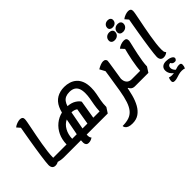

<svg xmlns="http://www.w3.org/2000/svg" viewBox="-117 -1583 2646 2646"><g transform="rotate(-45 1206.0 -260.0)"><path d="M291 25Q242 25 194 10Q146 -5 114 -24L149 -75H339L323 25ZM134 25Q103 25 86.5 5.5Q70 -14 70 -50Q70 -70 75 -113Q80 -156 88 -214.5Q96 -273 106.5 -338.5Q117 -404 128 -470.5Q139 -537 149.5 -596.5Q160 -656 168 -701L187 -656L121 -732Q146 -752 178.5 -763.5Q211 -775 236 -775Q261 -775 274.5 -763.5Q288 -752 288 -729Q288 -711 280.5 -670Q273 -629 261.5 -572.5Q250 -516 237.5 -451Q225 -386 213.5 -318.5Q202 -251 194.5 -188.5Q187 -126 187 -76Q187 -58 188.5 -45Q190 -32 195 -22Q200 -12 208 -3Q193 10 174 17.5Q155 25 134 25ZM322 25 339 -75Q350 -75 352 -62Q354 -49 350 -25Q346 -3 339.5 11Q333 25 322 25Z M682 127Q652 127 639.5 111Q627 95 626 71Q625 47 628 25H324L340 -75H447Q449 -169 484 -242.5Q519 -316 578.5 -364.5Q638 -413 713 -431Q724 -476 741 -512.5Q758 -549 782 -576.5Q806 -604 836.5 -622Q867 -640 904 -649.5Q941 -659 984 -659Q1034 -659 1080.5 -644.5Q1127 -630 1163 -598.5Q1199 -567 1220 -515Q1241 -463 1241 -387Q1241 -330 1231 -278.5Q1221 -227 1210.5 -173Q1200 -119 1200 -52L1150 25H739Q737 49 741 70Q745 91 758 99Q745 111 724 119Q703 127 682 127ZM557 -75H646L692 -316Q632 -288 595.5 -223.5Q559 -159 557 -75ZM758 -75H854L894 -313Q881 -324 858.5 -331.5Q836 -339 808 -340ZM968 -75H1091Q1094 -142 1103.5 -195Q1113 -248 1121.5 -295Q1130 -342 1130 -391Q1130 -449 1114 -486Q1098 -523 1066 -541Q1034 -559 985 -559Q943 -559 912.5 -546Q882 -533 862 -506.5Q842 -480 829 -439Q903 -433 949.5 -403.5Q996 -374 1012 -343ZM324 25Q313 25 310.5 12Q308 -1 312 -25Q317 -48 323 -61.5Q329 -75 340 -75Z M1680 25Q1642 25 1620 4Q1598 -17 1590 -51L1632 -27H1551L1617 -185Q1617 -135 1642 -105.5Q1667 -76 1713 -75H1759L1743 25ZM1296 365Q1251 365 1224 354Q1197 343 1185 326Q1173 309 1173 292Q1247 292 1299.5 274Q1352 256 1387.5 213.5Q1423 171 1447 99.5Q1471 28 1489 -79Q1498 -136 1505 -181Q1512 -226 1518 -262Q1524 -298 1528.5 -328Q1533 -358 1537 -385Q1541 -412 1545 -438L1551 -390L1498 -488Q1531 -508 1560.5 -519Q1590 -530 1612 -530Q1637 -530 1650 -517Q1663 -504 1663 -490Q1663 -483 1658 -449Q1653 -415 1644.5 -361Q1636 -307 1625 -238Q1614 -169 1602 -91Q1587 3 1565 86Q1543 169 1508 231.5Q1473 294 1421.5 329.5Q1370 365 1296 365ZM1743 25 1760 -75Q1771 -75 1773 -62Q1775 -49 1771 -25Q1767 -3 1760.5 11Q1754 25 1743 25Z M1744 25 1760 -75H1903L1881 -55Q1882 -99 1889.5 -152.5Q1897 -206 1907.5 -259.5Q1918 -313 1929 -358.5Q1940 -404 1947.5 -433Q1955 -462 1956 -466L1962 -420L1900 -488Q1925 -508 1956.5 -519Q1988 -530 2016 -530Q2043 -530 2055.5 -518Q2068 -506 2068 -477Q2068 -470 2060.5 -438.5Q2053 -407 2042 -359.5Q2031 -312 2019.5 -257Q2008 -202 2000 -148Q1992 -94 1991 -51L1942 25ZM1744 25Q1733 25 1730.5 12Q1728 -1 1732 -25Q1737 -48 1743 -61.5Q1749 -75 1760 -75ZM2095 -620Q2067 -620 2050 -634.5Q2033 -649 2033 -673Q2033 -708 2057 -730Q2081 -752 2118 -752Q2147 -752 2163.5 -737.5Q2180 -723 2180 -698Q2180 -664 2156.5 -642Q2133 -620 2095 -620ZM1932 -620Q1904 -620 1887 -634.5Q1870 -649 1870 -673Q1870 -708 1894 -730Q1918 -752 1955 -752Q1984 -752 2001 -737.5Q2018 -723 2018 -698Q2018 -664 1994 -642Q1970 -620 1932 -620ZM2036 -765Q2011 -765 1995 -778Q1979 -791 1979 -813Q1979 -845 2001 -865Q2023 -885 2057 -885Q2083 -885 2098.5 -871.5Q2114 -858 2114 -836Q2114 -804 2092.5 -784.5Q2071 -765 2036 -765Z M2243 25Q2212 25 2195.5 5.5Q2179 -14 2179 -50Q2179 -70 2184 -113Q2189 -156 2197 -214.5Q2205 -273 2215.5 -338.5Q2226 -404 2237 -470.5Q2248 -537 2258.5 -596.5Q2269 -656 2277 -701L2296 -656L2230 -732Q2255 -752 2287.5 -763.5Q2320 -775 2345 -775Q2370 -775 2383.5 -763.5Q2397 -752 2397 -729Q2397 -711 2389.5 -670Q2382 -629 2370.5 -572.5Q2359 -516 2346.5 -451Q2334 -386 2322.5 -318.5Q2311 -251 2303.5 -188.5Q2296 -126 2296 -76Q2296 -58 2297.5 -45Q2299 -32 2304 -22Q2309 -12 2317 -3Q2302 10 2283 17.5Q2264 25 2243 25ZM2122 362Q2099 362 2091 353Q2083 344 2083 328Q2083 314 2087 298.5Q2091 283 2097 270Q2109 274 2121.5 276.5Q2134 279 2149 279Q2163 279 2179 277Q2195 275 2208 272L2212 291Q2183 275 2164 254.5Q2145 234 2136.5 211.5Q2128 189 2128 166Q2128 143 2136 127.5Q2144 112 2157.5 101.5Q2171 91 2189 86.5Q2207 82 2227 82Q2247 82 2268 85.5Q2289 89 2307 96.5Q2325 104 2336 115Q2347 126 2347 140Q2346 153 2334.5 166Q2323 179 2297 175Q2280 174 2268.5 164Q2257 154 2252 141Q2229 142 2216.5 155Q2204 168 2204 191Q2204 208 2211 223.5Q2218 239 2230 252.5Q2242 266 2257 278L2207 272Q2248 261 2270 253Q2292 245 2315 245Q2340 245 2348 253.5Q2356 262 2356 279Q2356 293 2352 308.5Q2348 324 2341 338Q2330 334 2317 331.5Q2304 329 2288 329Q2256 329 2227.5 337Q2199 345 2173 353.5Q2147 362 2122 362Z"/></g></svg>

Font: Lemonada
Style: Regular
Weight: 400
Designer: Mohamed Gaber (Arabic), Eduardo Tunni (Latin)
Foundry: Kief Type Foundry
Version: Version 4.005